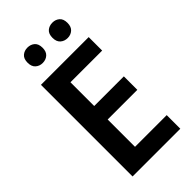

<svg xmlns="http://www.w3.org/2000/svg" viewBox="-277 -985 1058 1058"><g transform="rotate(-45 252.0 -456.0)"><path d="M453 0H81V-714H453V-609H206V-424H437V-319H206V-106H453ZM115 -852Q115 -883 132 -897.5Q149 -912 173 -912Q198 -912 215 -897.5Q232 -883 232 -852Q232 -822 215 -807Q198 -792 173 -792Q149 -792 132 -807Q115 -822 115 -852ZM309 -852Q309 -883 326 -897.5Q343 -912 368 -912Q392 -912 409 -897.5Q426 -883 426 -852Q426 -822 409 -807Q392 -792 368 -792Q343 -792 326 -807Q309 -822 309 -852Z"/></g></svg>

Font: Noto Sans Hebrew SemiCondensed SemiBold
Style: Regular
Weight: 600
Width: 4
Designer: Monotype Design Team
Foundry: Monotype Imaging Inc.
Version: Version 2.004; ttfautohint (v1.8.4.7-5d5b)